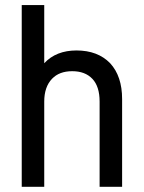

<svg xmlns="http://www.w3.org/2000/svg" viewBox="-20 -720 562 750"><path d="M152.8 -700.2V-473.1Q199.2 -522.9 278.8 -522.9Q361.8 -522.9 410.2 -473.1Q457 -422.4 457 -333V9.8H369.1V-323.2Q369.1 -382.3 340.8 -412.1Q312.5 -441.9 262.2 -441.9Q211.4 -441.9 183.1 -412.1Q152.8 -380.4 152.8 -323.2V9.8H64.9V-700.2Z"/></svg>

Font: D-DIN-PRO Medium
Style: Regular
Weight: 500
Designer: datto
Foundry: CyberFei
Version: Version 1.000;hotconv 1.0.109;makeotfexe 2.5.65596